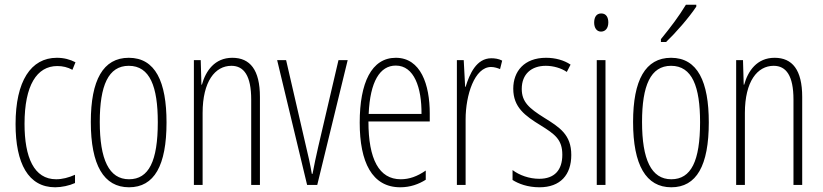

<svg xmlns="http://www.w3.org/2000/svg" viewBox="-20 -784 3489 814"><path d="M214 10C241 10 274 3 298 -8V-43C271 -31 244 -24 218 -24C124 -24 84 -117 84 -259C84 -422 136 -504 223 -504C246 -504 267 -499 287 -488L300 -520C277 -532 251 -539 221 -539C111 -539 46 -440 46 -258C46 -91 100 10 214 10Z M686 -265C686 -437 639 -539 526 -539C417 -539 365 -444 365 -267C365 -84 420 10 527 10C634 10 686 -82 686 -265ZM403 -267C403 -421 439 -505 526 -505C616 -505 649 -416 649 -266C649 -101 611 -24 527 -24C442 -24 403 -108 403 -267Z M965 -539C890 -539 852 -483 836 -425H834L831 -529H802V0H839V-305C839 -439 892 -505 961 -505C1014 -505 1045 -463 1045 -362V0H1082V-373C1082 -488 1040 -539 965 -539Z M1282 0H1325L1454 -529H1415L1329 -161C1320 -122 1312 -84 1305 -47H1302C1295 -89 1286 -128 1277 -165L1193 -529H1155Z M1658 -539C1555 -539 1505 -433 1505 -264C1505 -97 1557 10 1677 10C1719 10 1755 -3 1785 -22V-61C1749 -36 1715 -24 1679 -24C1587 -24 1542 -109 1542 -269H1802V-303C1802 -425 1764 -539 1658 -539ZM1658 -506C1736 -506 1768 -412 1767 -301H1543C1549 -439 1591 -506 1658 -506Z M2063 -537C2000 -537 1971 -471 1954 -416H1952L1946 -529H1917V0H1954V-278C1954 -381 1992 -500 2062 -500C2076 -500 2091 -495 2100 -491L2109 -527C2094 -535 2077 -537 2063 -537Z M2402 -127C2402 -213 2353 -244 2287 -285C2223 -325 2192 -352 2192 -407C2192 -470 2233 -505 2294 -505C2326 -505 2360 -495 2383 -479L2399 -510C2371 -529 2334 -539 2295 -539C2202 -539 2156 -481 2156 -408C2156 -329 2206 -293 2273 -252C2332 -215 2364 -193 2364 -128C2364 -63 2331 -26 2266 -26C2224 -26 2182 -41 2153 -63V-21C2178 -5 2217 10 2267 10C2356 10 2402 -43 2402 -127Z M2529 -727C2507 -727 2499 -709 2499 -688C2499 -667 2509 -650 2528 -650C2547 -650 2559 -665 2559 -689C2559 -709 2551 -727 2529 -727ZM2547 -529H2510V0H2547Z M2932 -756V-764H2888C2857 -713 2825 -671 2782 -618V-606H2804C2843 -643 2901 -709 2932 -756ZM2985 -265C2985 -437 2938 -539 2825 -539C2716 -539 2664 -444 2664 -267C2664 -84 2719 10 2826 10C2933 10 2985 -82 2985 -265ZM2702 -267C2702 -421 2738 -505 2825 -505C2915 -505 2948 -416 2948 -266C2948 -101 2910 -24 2826 -24C2741 -24 2702 -108 2702 -267Z M3264 -539C3189 -539 3151 -483 3135 -425H3133L3130 -529H3101V0H3138V-305C3138 -439 3191 -505 3260 -505C3313 -505 3344 -463 3344 -362V0H3381V-373C3381 -488 3339 -539 3264 -539Z"/></svg>

Font: Noto Sans Georgian ExtraCondensed ExtraLight
Style: Regular
Weight: 200
Width: 2
Designer: Monotype Design Team, Akaki Razmadze
Foundry: Google LLC
Version: Version 2.005